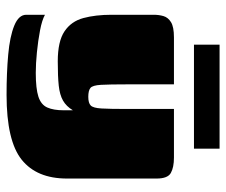

<svg xmlns="http://www.w3.org/2000/svg" viewBox="-72 -506 689 585"><g transform="rotate(90 272.5 -213.5)"><path d="M269 111Q202 111 146.5 106Q91 101 58 87.5Q25 74 25 51V-6Q41 3 72.5 9Q104 15 139 18.5Q174 22 202 22Q250 22 274.5 14Q299 6 307.5 -13Q316 -32 316 -63V-91Q304 -71 286.5 -61Q269 -51 241 -48Q213 -45 167 -45Q106 -45 75.5 -65.5Q45 -86 35 -123Q25 -160 25 -209V-338Q25 -353 29 -367Q33 -381 47.5 -390Q62 -399 94 -399H237Q237 -373 237 -357Q237 -341 237 -329Q237 -317 237 -301Q237 -285 237 -259Q237 -202 238.5 -176.5Q240 -151 248 -144.5Q256 -138 275 -138Q294 -138 301.5 -145.5Q309 -153 310.5 -178Q312 -203 312 -257V-399H460Q490 -399 507 -389.5Q524 -380 524 -346V-73Q524 19 466.5 65Q409 111 269 111ZM116 -460V-538H433V-460Z"/></g></svg>

Font: Genos Black
Style: Regular
Weight: 900
Designer: Robert E. Leuschke
Foundry: Robert E. Leuschke
Version: Version 1.010